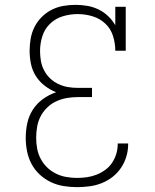

<svg xmlns="http://www.w3.org/2000/svg" viewBox="-20 -763 640 791"><path d="M297 8Q270 8 242 3.5Q214 -1 189 -13Q164 -25 143.5 -44Q123 -63 110 -87.5Q97 -112 91.5 -139.5Q86 -167 86 -195Q86 -226 92.5 -256Q99 -286 115.5 -311.5Q132 -337 157 -355Q182 -373 211 -383Q186 -393 164 -410Q142 -427 127.5 -450Q113 -473 107.5 -500Q102 -527 102 -554Q102 -579 106.5 -604.5Q111 -630 122.5 -652.5Q134 -675 152 -693Q170 -711 192.5 -722.5Q215 -734 240 -738.5Q265 -743 291 -743Q315 -743 339 -739Q363 -735 385 -724.5Q407 -714 425 -697Q443 -680 455 -659V-735H498V-554H455Q455 -585 445.5 -615Q436 -645 413.5 -666Q391 -687 361 -696Q331 -705 300 -705Q269 -705 239 -696Q209 -687 186.5 -665.5Q164 -644 154.5 -614Q145 -584 145 -553Q145 -532 148.5 -512Q152 -492 161.5 -473.5Q171 -455 186 -440.5Q201 -426 220 -417Q239 -408 259 -404.5Q279 -401 300 -401H359V-363H300Q277 -363 254.5 -359Q232 -355 211.5 -345.5Q191 -336 174.5 -320Q158 -304 147.5 -284Q137 -264 133 -241Q129 -218 129 -196Q129 -173 133 -151Q137 -129 147.5 -109Q158 -89 174 -73.5Q190 -58 210 -48Q230 -38 252.5 -34Q275 -30 297 -30Q318 -30 338.5 -33Q359 -36 378 -43.5Q397 -51 413.5 -63Q430 -75 441.5 -92Q453 -109 459 -129Q465 -149 465 -170Q465 -170 465 -170.5Q465 -171 465 -172H508Q508 -171 508 -170.5Q508 -170 508 -169Q508 -143 500.5 -118Q493 -93 478.5 -71.5Q464 -50 443.5 -34Q423 -18 399 -8.5Q375 1 349 4.5Q323 8 297 8Z"/></svg>

Font: Iosevka Curly Slab XLtEx
Style: Regular
Weight: 200
Width: 7
Monospace: yes
Designer: Belleve Invis
Foundry: Belleve Invis
Version: Version 11.1.0; ttfautohint (v1.8.3)